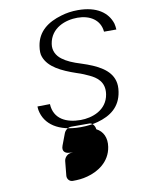

<svg xmlns="http://www.w3.org/2000/svg" viewBox="-101 -754 822 1088"><g transform="rotate(-10 310.0 -210.0)"><path d="M332 -68C398 -68 485 -97 499 -187C510 -259 462 -289 426 -306C407 -315 385 -325 356 -334C271 -363 201 -397 178 -458C171 -474 171 -496 175 -522C188 -604 248 -647 327 -670C356 -679 388 -684 424 -684C532 -684 594 -639 615 -573C618 -562 619 -551 620 -538H549C543 -608 484 -642 414 -642C346 -642 259 -612 245 -521C239 -483 256 -452 284 -431C310 -411 345 -396 391 -382C481 -353 551 -317 569 -251C574 -233 575 -213 571 -188C558 -103 501 -61 424 -40C395 -32 361 -28 325 -28C198 -28 122 -81 106 -164C104 -172 105 -177 104 -186L176 -187C180 -100 251 -68 332 -68ZM410 -1C408 -21 394 -40 377 -40H272C255 -40 238 -28 231 -11L205 58C193 91 217 102 232 103C242 104 250 105 258 106H249C225 106 207 126 205 146L197 228C195 246 208 264 228 264C258 264 284 262 313 254C374 238 446 195 459 109C467 58 448 18 410 -1Z"/></g></svg>

Font: Asimov Print
Style: EIt
Weight: 500
Designer: Google
Version: Version 2.000980; 2014